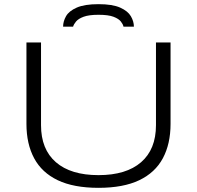

<svg xmlns="http://www.w3.org/2000/svg" viewBox="-20 -890 946 922"><path d="M453 12Q334 12 257.5 -24.5Q181 -61 144 -130Q107 -199 107 -295V-686H177V-289Q177 -173 248.5 -111Q320 -49 453 -49Q586 -49 657.5 -111Q729 -173 729 -289V-686H799V-295Q799 -199 762 -130Q725 -61 648.5 -24.5Q572 12 453 12ZM283 -762Q283 -787 297 -812Q311 -837 348.5 -853.5Q386 -870 453 -870Q520 -870 557 -853.5Q594 -837 608.5 -812Q623 -787 623 -762H573Q571 -773 560.5 -786.5Q550 -800 525 -809.5Q500 -819 453 -819Q407 -819 381.5 -809.5Q356 -800 345 -786.5Q334 -773 331 -762Z"/></svg>

Font: Archivo Expanded ExtraLight
Style: Regular
Weight: 250
Width: 7
Designer: Hector Gatti
Foundry: Omnibus-Type
Version: Version 2.001